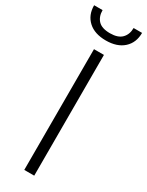

<svg xmlns="http://www.w3.org/2000/svg" viewBox="-240 -942 751 979"><g transform="rotate(30 136.0 -452.5)"><path d="M164.6 0H106V-710.9H164.6ZM276.9 -905.3Q276.9 -847.7 239.3 -813.5Q201.7 -779.3 135.7 -779.3Q69.3 -779.3 32 -813.5Q-5.4 -847.7 -5.4 -905.3H44.4Q44.4 -867.2 65.9 -844.5Q87.4 -821.8 135.7 -821.8Q182.6 -821.8 204.8 -844.7Q227.1 -867.7 227.1 -905.3Z"/></g></svg>

Font: Franko
Style: Light
Weight: 300
Designer: Google
Version: Version 1.200310; 2013